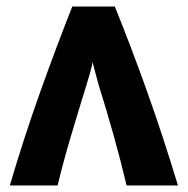

<svg xmlns="http://www.w3.org/2000/svg" viewBox="-20 -567 574 587"><path d="M10 0H156Q174 -74 197.5 -153Q221 -232 244 -306Q250 -326 256 -347Q262 -368 263 -377Q265 -368 271 -346.5Q277 -325 282 -306Q305 -233 327 -154.5Q349 -76 367 0H524Q479 -149 430 -286.5Q381 -424 331 -547H201Q153 -426 103.5 -287.5Q54 -149 10 0Z"/></svg>

Font: Repo Bold
Style: Bold
Weight: 700
Designer: Stefan Peev
Foundry: Context Ltd
Version: Version 1.502